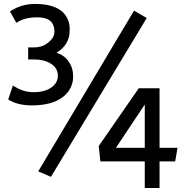

<svg xmlns="http://www.w3.org/2000/svg" viewBox="-20 -856 958 959"><path d="M649.4 -802.7 712.9 -766.1 234.4 27.3 170.9 0ZM473.1 -126.5 672.9 -415H776.9V-117.7H866.7L855 -49.8H776.9V83H703.1V-49.8H481.4ZM703.1 -117.7V-334L559.1 -117.7ZM167.5 -769.5Q100.1 -769.5 62 -741.7L29.8 -798.8Q85.9 -836.4 155.3 -836.4Q277.8 -836.4 314.5 -767.6Q328.1 -741.7 328.1 -713.6Q328.1 -685.5 324 -670.2Q319.8 -654.8 311.5 -640.6Q293.9 -609.9 261.7 -592.8Q318.8 -574.2 338.4 -518.6Q345.2 -499.5 345.2 -470.7Q345.2 -441.9 331.1 -414.8Q316.9 -387.7 290 -368.7Q235.8 -329.6 139.2 -329.6Q66.4 -329.6 21 -359.4L44.4 -429.2Q93.3 -395.5 147.7 -395.5Q202.1 -395.5 235.6 -418.5Q269 -441.4 269 -478Q269 -517.1 232.4 -539.1Q199.7 -559.1 147.9 -559.1H120.6V-619.1H146.5Q185.1 -619.1 208 -634.3Q252 -662.6 252 -697.3Q252 -769.5 167.5 -769.5Z"/></svg>

Font: Duru Sans
Style: Regular
Weight: 400
Designer: Onur Yazõcõgil
Foundry: Onur Yazõcõgil
Version: Version 1.002